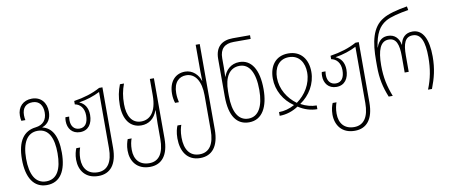

<svg xmlns="http://www.w3.org/2000/svg" viewBox="-82 -1123 4054 1726"><g transform="rotate(-10 1945.0 -260.0)"><path d="M226 250C348 250 408 151 408 -15C408 -174 356 -248 275 -267V-269C331 -289 357 -336 357 -398C357 -478 310 -539 226 -539C147 -539 94 -487 94 -406C94 -388 96 -373 99 -359H136C133 -373 131 -387 131 -404C131 -471 166 -506 226 -506C290 -506 319 -459 319 -397C319 -330 284 -287 216 -279C107 -267 44 -184 44 -16C44 150 106 250 226 250ZM226 216C127 216 82 128 82 -16C82 -159 130 -245 227 -245C330 -245 369 -151 369 -16C369 132 324 216 226 216Z M697 250C806 250 869 173 869 22V-529H839C771 -491 689 -466 598 -452V-421C644 -413 681 -374 681 -306C681 -242 657 -199 603 -199C552 -199 526 -237 526 -288C526 -299 527 -312 529 -322H495C492 -311 491 -299 491 -286C491 -221 529 -167 603 -167C678 -167 717 -224 717 -305C717 -370 686 -413 642 -430V-432C711 -443 778 -465 832 -493V20C832 145 787 216 697 216C609 216 561 160 561 70C561 26 570 -9 578 -31H543C534 -10 523 26 523 71C523 168 578 250 697 250Z M1167 250C1276 250 1339 172 1339 21V-529H1302V-381C1302 -222 1236 -166 1160 -166C1075 -166 1034 -239 1034 -346C1034 -417 1044 -470 1066 -529H1029C1007 -472 995 -418 995 -345C995 -213 1053 -131 1156 -131C1222 -131 1277 -169 1302 -243H1304C1302 -200 1301 -158 1301 -124V20C1301 145 1257 216 1167 216C1079 216 1031 160 1031 70C1031 26 1039 -9 1048 -31H1012C1004 -10 993 26 993 71C993 168 1048 250 1167 250Z M1626 250C1735 250 1798 172 1798 21V-760H1761V-513C1761 -489 1762 -458 1763 -431H1761C1743 -487 1694 -539 1624 -539C1540 -539 1475 -479 1475 -362C1475 -331 1480 -303 1488 -278H1523C1518 -301 1513 -328 1513 -361C1513 -464 1566 -505 1628 -505C1711 -505 1761 -427 1761 -299V20C1761 145 1716 216 1626 216C1538 216 1491 151 1491 39C1491 -16 1501 -52 1509 -74H1474C1465 -54 1453 -15 1453 40C1453 159 1507 250 1626 250Z M2114 10C2237 10 2293 -104 2293 -261C2293 -443 2228 -539 2120 -539C2042 -539 1993 -487 1975 -431H1973C1974 -458 1975 -489 1975 -513V-599C1975 -685 2019 -726 2102 -726H2257V-760H2100C1999 -760 1938 -708 1938 -600V-257C1938 -74 2005 10 2114 10ZM2114 -24C2023 -24 1975 -108 1975 -256V-297C1975 -427 2024 -505 2116 -505C2204 -505 2254 -420 2254 -261C2254 -112 2206 -24 2114 -24Z M2394 0C2455 0 2514 -19 2566 -54C2618 -19 2678 0 2738 0V-34C2691 -34 2642 -47 2596 -72V-74C2683 -133 2743 -231 2743 -341C2743 -452 2684 -539 2566 -539C2448 -539 2391 -452 2391 -341C2391 -231 2449 -133 2536 -74V-72C2490 -47 2442 -34 2394 -34ZM2566 -88C2487 -145 2429 -237 2429 -341C2429 -429 2472 -505 2566 -505C2661 -505 2705 -429 2705 -341C2705 -237 2646 -145 2566 -88Z M3037 250C3146 250 3209 173 3209 22V-529H3179C3111 -491 3029 -466 2938 -452V-421C2984 -413 3021 -374 3021 -306C3021 -242 2997 -199 2943 -199C2892 -199 2866 -237 2866 -288C2866 -299 2867 -312 2869 -322H2835C2832 -311 2831 -299 2831 -286C2831 -221 2869 -167 2943 -167C3018 -167 3057 -224 3057 -305C3057 -370 3026 -413 2982 -430V-432C3051 -443 3118 -465 3172 -493V20C3172 145 3127 216 3037 216C2949 216 2901 160 2901 70C2901 26 2910 -9 2918 -31H2883C2874 -10 2863 26 2863 71C2863 168 2918 250 3037 250Z M3389 0H3426C3390 -93 3371 -175 3371 -287C3371 -425 3401 -505 3477 -505C3546 -505 3568 -446 3568 -336V-188H3605V-336C3605 -447 3627 -505 3697 -505C3773 -505 3802 -427 3802 -287C3802 -178 3785 -92 3748 0H3784C3820 -94 3841 -174 3841 -287C3841 -440 3797 -539 3700 -539C3635 -539 3599 -499 3588 -439H3586C3575 -499 3538 -539 3476 -539C3435 -539 3393 -522 3369 -452H3367C3386 -577 3421 -638 3487 -677C3531 -703 3614 -722 3697 -736L3691 -770C3596 -754 3515 -733 3467 -703C3359 -640 3333 -506 3333 -335V-288C3333 -171 3352 -92 3389 0Z"/></g></svg>

Font: Noto Sans Georgian Condensed ExtraLight
Style: Regular
Weight: 200
Width: 3
Designer: Monotype Design Team, Akaki Razmadze
Foundry: Google LLC
Version: Version 2.005